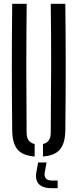

<svg xmlns="http://www.w3.org/2000/svg" viewBox="-20 -820 410 1014"><path d="M44.5 -131.5Q40.5 -465.5 44.5 -800H121Q119 -633 119 -459.5Q119 -286 120.5 -119Q120.5 -68.5 163 -59.5V6.5Q100 2 72.5 -30.5Q45 -63 44.5 -131.5ZM207 6.5V-59.5Q248 -68.5 248 -119Q249.5 -286 250 -459.5Q250.5 -633 248 -800H325Q329 -465.5 325 -131.5Q324 -63 296.5 -30.5Q269 2 207 6.5ZM284.5 174H255Q158 174 172 89L181.5 38H226L216.5 89Q209 133.5 255 133.5H284.5Z"/></svg>

Font: Big Shoulders Stencil Display Medium
Style: Regular
Weight: 500
Designer: Patric King
Foundry: XO Type Co
Version: Version 1.000